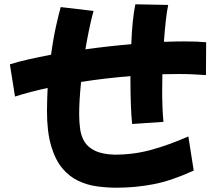

<svg xmlns="http://www.w3.org/2000/svg" viewBox="-20 -824 1007 895"><path d="M50 -374 26 -524Q63 -536 112 -547Q161 -558 218 -569Q229 -649 242.5 -708Q256 -767 263 -791L416 -773Q405 -733 395.5 -687Q386 -641 378 -594Q485 -609 592 -618Q594 -675 599 -723.5Q604 -772 611 -804L764 -801Q758 -773 753 -728Q748 -683 744 -629Q798 -631 842 -631Q871 -631 896 -630Q921 -629 941 -627L940 -474Q912 -476 880 -477.5Q848 -479 813 -479Q776 -479 737 -478Q736 -437 736 -400Q736 -360 737.5 -322.5Q739 -285 742 -256L596 -246Q592 -282 590 -337Q588 -392 588 -454Q588 -462 588 -469Q471 -460 358 -442Q349 -354 349 -292Q349 -256 353.5 -223Q358 -190 373.5 -164Q389 -138 422.5 -121.5Q456 -105 514 -103Q603 -103 685 -125.5Q767 -148 858 -188L883 -29Q781 18 696.5 34.5Q612 51 523 51Q480 51 434 45Q388 39 346 19.5Q304 0 271 -39Q238 -78 218.5 -143.5Q199 -209 199 -307Q199 -334 200 -361Q201 -388 202 -414Q161 -405 122.5 -395Q84 -385 50 -374Z"/></svg>

Font: Mochiy Pop P One
Style: Regular
Weight: 400
Designer: FONTDASU
Foundry: FONTDASU / Google Inc. / Adobe
Version: Version 2.000